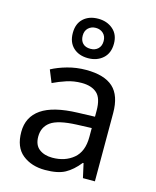

<svg xmlns="http://www.w3.org/2000/svg" viewBox="-122 -900 805 993"><g transform="rotate(15 280.5 -403.5)"><path d="M288 -545Q386 -545 433 -502Q480 -459 480 -365V0H416L399 -76H395Q360 -32 321.5 -11Q283 10 215 10Q142 10 94 -28.5Q46 -67 46 -149Q46 -229 109 -272.5Q172 -316 303 -320L394 -323V-355Q394 -422 365 -448Q336 -474 283 -474Q241 -474 203 -461.5Q165 -449 132 -433L105 -499Q140 -518 188 -531.5Q236 -545 288 -545ZM314 -259Q214 -255 175.5 -227Q137 -199 137 -148Q137 -103 164.5 -82Q192 -61 235 -61Q303 -61 348 -98.5Q393 -136 393 -214V-262ZM280 -606Q231 -606 201 -634Q171 -662 171 -712Q171 -762 201 -789.5Q231 -817 280 -817Q327 -817 359 -789.5Q391 -762 391 -713Q391 -662 359.5 -634Q328 -606 280 -606ZM280 -656Q305 -656 320.5 -671Q336 -686 336 -712Q336 -738 320 -753Q304 -768 280 -768Q256 -768 240 -753Q224 -738 224 -712Q224 -686 238.5 -671Q253 -656 280 -656Z"/></g></svg>

Font: Noto Sans Living
Style: Regular
Weight: 400
Designer: Monotype Design Team
Foundry: Monotype Imaging Inc.
Version: Version 2.013; ttfautohint (v1.8.4.7-5d5b)